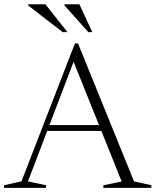

<svg xmlns="http://www.w3.org/2000/svg" viewBox="-26 -904 749 924"><path d="M185 -274V-302H494V-274ZM619 -31 702.5 -12.5V0H471.5V-12.5L559.5 -30.5L319.5 -628.5H336.5L108.5 -31L195.5 -12.5V0H-6.5V-12.5L77.5 -31.5L334.5 -695H349.5ZM298.5 -749.5H275.5L110 -877.5V-883.5H192.5ZM418 -749.5H399L284.5 -877.5V-883.5H356Z"/></svg>

Font: Newsreader 36pt Light
Style: Regular
Weight: 300
Designer: Hugues Gentile
Foundry: Production Type
Version: Version 1.003